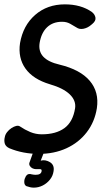

<svg xmlns="http://www.w3.org/2000/svg" viewBox="-37 -697 500 882"><path d="M408 -200Q398 -137 361.5 -89.5Q325 -42 268.5 -16Q212 10 141 10Q106 10 71.5 3.5Q37 -3 6 -16Q-11 -24 -15 -37.5Q-19 -51 -15 -67Q-13 -79 -4.5 -90Q4 -101 15.5 -108.5Q27 -116 37.5 -118.5Q48 -121 55 -116Q77 -101 102 -90.5Q127 -80 155 -80Q220 -80 259 -108.5Q298 -137 308 -200Q313 -235 283.5 -263.5Q254 -292 192 -310Q115 -333 80 -382Q45 -431 55 -499Q69 -580 124.5 -628.5Q180 -677 261 -677Q335 -677 385 -642Q399 -631 401.5 -616Q404 -601 387 -587L381 -582Q366 -569 347 -565Q328 -561 314 -571Q301 -579 285 -588Q269 -597 248 -597Q206 -597 179.5 -572Q153 -547 145 -500Q139 -461 162 -436.5Q185 -412 237 -400Q332 -377 375.5 -325.5Q419 -274 408 -200ZM118 165Q110 165 101 163Q92 161 84 158Q75 153 74.5 140Q74 127 80 117V116Q86 105 93.5 103Q101 101 109 104Q114 105 118.5 105.5Q123 106 127 106Q151 106 154 90Q156 80 147 80Q138 80 128 80Q120 80 112 76Q104 72 100 65Q96 58 98 51L118 -5H168L150 41Q171 35 192.5 48Q214 61 209 90Q206 111 192.5 128Q179 145 159.5 155Q140 165 118 165Z"/></svg>

Font: Winky Sans
Style: Italic
Weight: 400
Italic angle: -8.97852°
Designer: Simon Atzbach
Foundry: typofactur
Version: Version 1.205